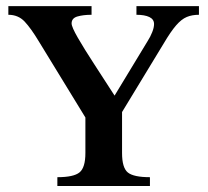

<svg xmlns="http://www.w3.org/2000/svg" viewBox="-20 -619 693 639"><path d="M642.1 -598.6V-569.8Q619.1 -569.8 601.6 -562.5Q584 -555.2 566.2 -534.7Q548.3 -514.2 524.4 -473.6L386.2 -246.1V-109.9Q386.2 -60.5 405.5 -44.9Q424.8 -29.3 479 -29.3V0H170.9V-29.3Q225.1 -29.3 244.6 -45.2Q264.2 -61 264.2 -109.9V-228L109.4 -481Q83 -524.9 61.8 -547.4Q40.5 -569.8 7.8 -569.8V-598.6H284.7V-569.8Q257.3 -569.8 237.8 -564.2Q218.3 -558.6 218.3 -541Q218.3 -529.3 239.3 -492.9Q260.3 -456.5 293.2 -406Q326.2 -355.5 361.3 -300.8L471.7 -482.9Q480.5 -496.6 486.6 -512Q492.7 -527.3 492.7 -539.1Q492.7 -554.7 477.1 -562.3Q461.4 -569.8 434.1 -569.8V-598.6Z"/></svg>

Font: Scheherazade New SemiBold
Style: Regular
Weight: 600
Designer: SIL International
Foundry: SIL International
Version: Version 4.000